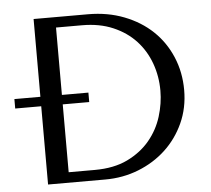

<svg xmlns="http://www.w3.org/2000/svg" viewBox="-51 -755 887 809"><g transform="rotate(-5 393.0 -350.0)"><path d="M10 -371H120V-700H350Q433 -700 502.5 -673Q572 -646 621.5 -599Q671 -552 698.5 -487Q726 -422 726 -347Q726 -271 697 -207.5Q668 -144 618.5 -98Q569 -52 503 -26Q437 0 362 0H120V-331H10ZM211 -44H321Q403 -44 460.5 -72Q518 -100 555 -144.5Q592 -189 609 -244Q626 -299 626 -353Q626 -414 606 -469Q586 -524 547.5 -565.5Q509 -607 452 -631.5Q395 -656 321 -656H211V-371H323V-331H211Z"/></g></svg>

Font: Tenor Sans
Style: Regular
Weight: 400
Designer: Denis Masharov
Foundry: Denis Masharov
Version: Version 1.1